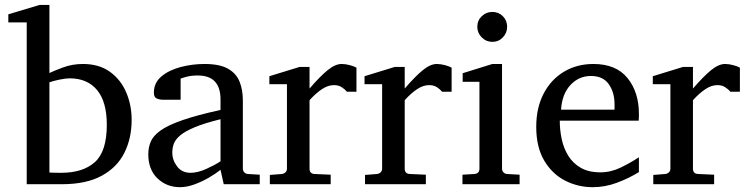

<svg xmlns="http://www.w3.org/2000/svg" viewBox="-20 -757 3071 789"><path d="M521 -264.2Q521 -189 491.2 -129.2Q461.4 -69.3 397.9 -34.7Q334.5 0 233.9 0H89.8V-665H14.2V-698.2L143.1 -736.8H183.1V-457Q200.2 -465.3 238.5 -479.7Q276.9 -494.1 320.8 -494.1Q386.7 -494.1 431.2 -462.4Q475.6 -430.7 498.3 -378.2Q521 -325.7 521 -264.2ZM418.9 -244.1Q418.9 -338.9 378.9 -387Q338.9 -435.1 266.1 -435.1Q249.5 -435.1 223.9 -429.7Q198.2 -424.3 183.1 -418.9V-47.9Q195.3 -47.4 207.5 -47.1Q219.7 -46.9 231.9 -46.9Q320.8 -46.9 369.9 -90.8Q418.9 -134.8 418.9 -244.1Z M1047.4 0H899.4L886.2 -59.1Q867.2 -43.9 838.9 -27.3Q810.5 -10.7 779.3 0.7Q748 12.2 719.2 12.2Q665 12.2 627.2 -23.9Q589.4 -60.1 589.4 -123Q589.4 -150.9 599.4 -174.8Q609.4 -198.7 639.4 -220.5Q669.4 -242.2 728.8 -262.9Q788.1 -283.7 886.2 -305.2Q886.2 -308.6 886.2 -322Q886.2 -335.4 886.2 -348.1Q886.2 -446.8 793 -446.8Q767.1 -446.8 748.3 -441.9Q729.5 -437 722.2 -434.1V-347.2H649.4Q635.7 -347.2 624 -352.3Q612.3 -357.4 612.3 -376Q612.3 -417 643.6 -443.1Q674.8 -469.2 722.9 -481.7Q771 -494.1 820.3 -494.1Q882.3 -494.1 916.5 -474.9Q950.7 -455.6 964.4 -421.6Q978 -387.7 978 -344.2V-64Q978 -54.7 984.1 -48.6Q990.2 -42.5 999 -42L1047.4 -39.1ZM886.2 -94.2V-267.1Q818.8 -250.5 779.1 -233.6Q739.3 -216.8 719.7 -200Q700.2 -183.1 694.1 -165.8Q688 -148.4 688 -129.9Q688 -99.1 707.8 -73Q727.5 -46.9 763.2 -46.9Q792.5 -46.9 828.1 -63Q863.8 -79.1 886.2 -94.2Z M1444.8 -379.9H1405.8Q1396.5 -391.1 1383.5 -399.2Q1370.6 -407.2 1352.1 -407.2Q1328.1 -407.2 1303 -390.6Q1277.8 -374 1252 -345.2V-64Q1252 -43 1272.9 -42L1338.9 -39.1V0H1088.9V-38.1L1138.2 -42Q1147 -43 1153.1 -48.8Q1159.2 -54.7 1159.2 -64V-411.1H1086.9V-443.8L1210.9 -481.9H1252V-393.1Q1294.4 -442.4 1325.9 -468.3Q1357.4 -494.1 1383.8 -494.1Q1399.4 -494.1 1417.5 -489.3Q1435.5 -484.4 1444.8 -479Z M1835.9 -379.9H1796.9Q1787.6 -391.1 1774.7 -399.2Q1761.7 -407.2 1743.2 -407.2Q1719.2 -407.2 1694.1 -390.6Q1668.9 -374 1643.1 -345.2V-64Q1643.1 -43 1664.1 -42L1730 -39.1V0H1480V-38.1L1529.3 -42Q1538.1 -43 1544.2 -48.8Q1550.3 -54.7 1550.3 -64V-411.1H1478V-443.8L1602.1 -481.9H1643.1V-393.1Q1685.5 -442.4 1717 -468.3Q1748.5 -494.1 1774.9 -494.1Q1790.5 -494.1 1808.6 -489.3Q1826.7 -484.4 1835.9 -479Z M2064 -647Q2064 -621.6 2046.4 -603.3Q2028.8 -585 2003.4 -585Q1978 -585 1959.7 -603.3Q1941.4 -621.6 1941.4 -647Q1941.4 -672.9 1959.7 -690.4Q1978 -708 2003.4 -708Q2028.8 -708 2046.4 -690.4Q2064 -672.9 2064 -647ZM2115.2 0H1880.4V-39.1L1929.2 -42Q1950.2 -43.5 1950.2 -64V-420.9H1881.3V-456.1L2003.4 -494.1H2043V-64Q2043 -54.7 2049.1 -48.6Q2055.2 -42.5 2064 -42L2115.2 -39.1Z M2415.5 12.2Q2355 12.2 2302 -14.9Q2249 -42 2216.3 -97.2Q2183.6 -152.3 2183.6 -235.8Q2183.6 -314 2213.9 -372.1Q2244.1 -430.2 2297.4 -462.2Q2350.6 -494.1 2418.5 -494.1Q2511.7 -494.1 2558.6 -436.3Q2605.5 -378.4 2605.5 -289.1Q2605.5 -284.2 2605.5 -276.1Q2605.5 -268.1 2604.5 -261.2H2280.3Q2280.3 -223.1 2288.3 -185.3Q2296.4 -147.5 2315.4 -116.7Q2334.5 -85.9 2366.7 -67.4Q2398.9 -48.8 2447.3 -48.8Q2490.2 -48.8 2531 -68.6Q2571.8 -88.4 2605.5 -110.8V-49.8Q2563.5 -23.9 2514.9 -5.9Q2466.3 12.2 2415.5 12.2ZM2285.6 -306.2H2505.4V-328.1Q2505.4 -377.4 2481.7 -411.1Q2458 -444.8 2408.2 -444.8Q2358.9 -444.8 2324.2 -407.7Q2289.6 -370.6 2285.6 -306.2Z M3020.5 -379.9H2981.4Q2972.2 -391.1 2959.2 -399.2Q2946.3 -407.2 2927.7 -407.2Q2903.8 -407.2 2878.7 -390.6Q2853.5 -374 2827.6 -345.2V-64Q2827.6 -43 2848.6 -42L2914.6 -39.1V0H2664.6V-38.1L2713.9 -42Q2722.7 -43 2728.8 -48.8Q2734.9 -54.7 2734.9 -64V-411.1H2662.6V-443.8L2786.6 -481.9H2827.6V-393.1Q2870.1 -442.4 2901.6 -468.3Q2933.1 -494.1 2959.5 -494.1Q2975.1 -494.1 2993.2 -489.3Q3011.2 -484.4 3020.5 -479Z"/></svg>

Font: Charis
Style: Regular
Weight: 400
Designer: Walt Agee, Miriam Martin, Annie Olsen, Victor Gaultney, Lorna Priest, Alan Ward, Bob Hallissy, Martin Hosken, Sharon Cor
Foundry: SIL Global
Version: Version 7.000